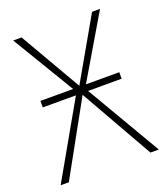

<svg xmlns="http://www.w3.org/2000/svg" viewBox="-127 -771 747 860"><g transform="rotate(-20 246.0 -341.0)"><path d="M274 -355 482 0H442L245 -347L53 0H14L216 -355H58V-386H214L36 -682H76L245 -390L412 -682H450L275 -386H434V-355Z"/></g></svg>

Font: Fira Sans UltraLight
Style: Regular
Weight: 200
Designer: Carrois Corporate & Edenspiekermann AG
Foundry: Carrois Corporate GbR & Edenspiekermann AG
Version: Version 4.106;PS 004.106;hotconv 1.0.70;makeotf.lib2.5.58329